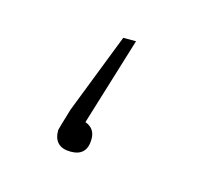

<svg xmlns="http://www.w3.org/2000/svg" viewBox="-43 -303 280 261"><g transform="rotate(15 97.0 -172.0)"><path d="M74 -88Q50 -88 50 -112Q50 -113 59 -143L103 -256H121L83 -132Q97 -127 97 -112Q97 -88 74 -88Z"/></g></svg>

Font: FiraGO Thin
Style: Regular
Weight: 100
Designer: bBox Type
Foundry: bBox Type GmbH
Version: Version 1.001;PS 001.001;hotconv 1.0.88;makeotf.lib2.5.64775